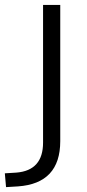

<svg xmlns="http://www.w3.org/2000/svg" viewBox="-83 -559 352 775"><path d="M-58.6 196.3 -63.5 140.6 -16.6 137.7Q90.8 128.9 90.8 16.6V-539.1H160.2V10.7Q160.2 181.6 -10.7 193.4Z"/></svg>

Font: Min Sans Light
Style: Regular
Weight: 300
Designer: Jinseong-Kim, NotoSansCJK, Nunito
Foundry: Jinseong-Kim
Version: Version 1.400;Glyphs 3.1.2 (3151)